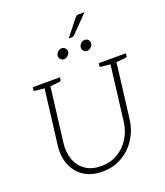

<svg xmlns="http://www.w3.org/2000/svg" viewBox="-187 -1196 1143 1330"><g transform="rotate(-20 384.0 -531.5)"><path d="M337 9Q256 9 201 -27.5Q146 -64 121 -127Q96 -190 106 -268L160 -706H203L149 -269Q141 -202 161 -147.5Q181 -93 227 -61.5Q273 -30 341 -30Q411 -30 464 -61.5Q517 -93 550.5 -146.5Q584 -200 592 -268L646 -706H690L636 -268Q626 -190 585.5 -127Q545 -64 481 -27.5Q417 9 337 9ZM173 -706 163 -670 88 -677Q83 -678 80.5 -680.5Q78 -683 79 -688L81 -706ZM282 -706 279 -688Q279 -683 275.5 -680.5Q272 -678 268 -677L190 -670V-706ZM659 -706 649 -670 575 -677Q570 -678 567.5 -680.5Q565 -683 565 -688L568 -706ZM768 -706 766 -688Q766 -683 762.5 -680.5Q759 -678 754 -677L677 -670V-706ZM396 -852Q393 -837 380 -825.5Q367 -814 352 -814Q337 -814 326.5 -825.5Q316 -837 318 -852Q320 -868 333 -879.5Q346 -891 361 -891Q377 -891 387 -879.5Q397 -868 396 -852ZM565 -852Q563 -837 550 -825.5Q537 -814 522 -814Q506 -814 496 -825.5Q486 -837 488 -852Q490 -868 503 -879.5Q516 -891 531 -891Q547 -891 557 -879.5Q567 -868 565 -852ZM555 -1072H596L473 -946Q469 -942 465 -940Q461 -938 455 -938H431L525 -1057Q532 -1066 538 -1069Q544 -1072 555 -1072Z"/></g></svg>

Font: Aleo ExtraLight
Style: Italic
Weight: 250
Italic angle: -7°
Designer: Alessio Laiso
Foundry: Alessio Laiso
Version: Version 2.001;gftools[0.9.29]